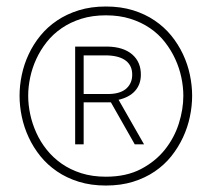

<svg xmlns="http://www.w3.org/2000/svg" viewBox="-20 -555 640 585"><path d="M39.6 -263.2Q39.6 -294.4 46.4 -326.9Q53.2 -359.4 67.4 -389.6Q81.5 -419.9 103 -446.3Q124.5 -472.7 153.8 -492.4Q183.1 -512.2 220.2 -523.7Q257.3 -535.2 302.7 -535.2Q348.1 -535.2 385.3 -523.7Q422.4 -512.2 451.4 -492.4Q480.5 -472.7 502 -446.3Q523.4 -419.9 537.6 -389.6Q551.8 -359.4 558.6 -326.9Q565.4 -294.4 565.4 -263.2Q565.4 -231.9 558.6 -199.5Q551.8 -167 537.6 -136.5Q523.4 -106 502.2 -79.3Q481 -52.7 451.7 -32.7Q422.4 -12.7 385.3 -1.2Q348.1 10.3 302.7 10.3Q257.3 10.3 220.2 -1.2Q183.1 -12.7 153.8 -32.7Q124.5 -52.7 103 -79.3Q81.5 -106 67.4 -136.5Q53.2 -167 46.4 -199.5Q39.6 -231.9 39.6 -263.2ZM65.9 -263.2Q65.9 -235.8 72 -207Q78.1 -178.2 90.6 -150.6Q103 -123 122.3 -98.9Q141.6 -74.7 167.7 -56.4Q193.8 -38.1 227.5 -27.3Q261.2 -16.6 302.7 -16.6Q364.7 -16.6 409.2 -39.8Q453.6 -63 482.4 -99.1Q511.2 -135.3 524.9 -178.7Q538.6 -222.2 538.6 -263.2Q538.6 -290.5 532.5 -319.3Q526.4 -348.1 513.9 -375.2Q501.5 -402.3 482.4 -426.8Q463.4 -451.2 437 -469.2Q410.6 -487.3 377.2 -497.8Q343.8 -508.3 302.7 -508.3Q261.2 -508.3 227.8 -497.8Q194.3 -487.3 168 -469.2Q141.6 -451.2 122.3 -426.8Q103 -402.3 90.6 -375.2Q78.1 -348.1 72 -319.3Q65.9 -290.5 65.9 -263.2ZM234.9 -243.2V-115.2H209V-413.1H307.6Q356.4 -412.1 383.1 -388.9Q409.7 -365.7 409.2 -326.2Q408.7 -296.9 391.1 -277.6Q373.5 -258.3 341.3 -251L418.9 -115.2H390.6L317.9 -243.2ZM234.9 -268.6H312.5Q331.1 -269 344.5 -273.7Q357.9 -278.3 366.2 -286.4Q374.5 -294.4 378.7 -304.7Q382.8 -314.9 382.8 -326.7Q383.3 -354 364.3 -369.4Q345.2 -384.8 307.6 -386.2H234.9Z"/></svg>

Font: Roboto Mono Thin
Style: Regular
Weight: 250
Designer: Google
Version: Version 2.000985; 2015; ttfautohint (v1.3)